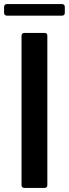

<svg xmlns="http://www.w3.org/2000/svg" viewBox="-35 -925 339 945"><path d="M85 0Q79 0 75 -3.5Q71 -7 71 -14V-749Q71 -756 75 -759.5Q79 -763 85 -763H184Q198 -763 198 -749V-14Q198 0 184 0ZM-1 -848Q-7 -848 -11 -851.5Q-15 -855 -15 -862V-891Q-15 -897 -11 -901Q-7 -905 -1 -905H270Q277 -905 280.5 -901Q284 -897 284 -891V-862Q284 -848 270 -848Z"/></svg>

Font: Open Sauce Two SemiBold
Style: Regular
Weight: 600
Designer: Alfredo Marco Pradil
Foundry: Creative Sauce Fz LLC
Version: Version 1.477